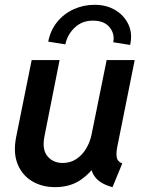

<svg xmlns="http://www.w3.org/2000/svg" viewBox="-20 -771 602 799"><path d="M209 7.8Q155.3 7.8 113.8 -16.8Q72.3 -41.5 53.2 -88.4Q34.2 -135.3 47.4 -201.7L111.8 -521H228L165.5 -206.1Q153.8 -149.9 177.2 -121.3Q200.7 -92.8 240.7 -92.8Q272.9 -92.8 297.6 -109.1Q322.3 -125.5 338.6 -152.8Q355 -180.2 361.3 -212.4L423.8 -521H540.5L467.8 -158.7Q462.9 -133.3 465.8 -116Q468.8 -98.6 488.8 -90.8L448.2 7.8Q398.4 -5.4 376.5 -33.2Q354.5 -61 360.8 -95.2L396 -61.5H329.1L386.7 -98.1Q359.4 -52.2 315.4 -22.2Q271.5 7.8 209 7.8ZM521.5 -584 451.2 -595.2Q458.5 -629.4 436.3 -657.2Q414.1 -685.1 366.2 -685.1Q321.3 -685.1 290.8 -656Q260.3 -627 252 -586.4L180.7 -597.7Q189.9 -645 217.8 -679.4Q245.6 -713.9 286.4 -732.4Q327.1 -751 373.5 -751Q423.3 -751 460.2 -728.8Q497.1 -706.5 514.6 -668.9Q532.2 -631.3 521.5 -584Z"/></svg>

Font: Reddit Sans SemiBold
Style: Italic
Weight: 600
Italic angle: -11.25°
Designer: Stephen Hutchings
Version: Version 1.013